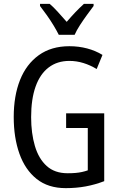

<svg xmlns="http://www.w3.org/2000/svg" viewBox="-20 -963 616 993"><path d="M322 -377H519V-26Q472 -8 423.5 1Q375 10 320 10Q229 10 169.5 -37.5Q110 -85 80.5 -168Q51 -251 51 -358Q51 -467 83.5 -549Q116 -631 180.5 -677.5Q245 -724 339 -724Q387 -724 430.5 -712.5Q474 -701 510 -679L480 -606Q447 -626 411.5 -637Q376 -648 339 -648Q276 -648 231.5 -614Q187 -580 164 -515Q141 -450 141 -357Q141 -274 160.5 -208Q180 -142 221.5 -104.5Q263 -67 330 -67Q352 -67 370 -68.5Q388 -70 404 -73.5Q420 -77 434 -82V-301H322ZM464 -932Q449 -912 430 -886Q411 -860 393.5 -833Q376 -806 366 -783H284Q273 -805 257 -831.5Q241 -858 222.5 -884Q204 -910 187 -932V-943H237Q257 -926 279.5 -901Q302 -876 325 -850Q350 -879 369.5 -899.5Q389 -920 414 -943H464Z"/></svg>

Font: Noto Sans Display Condensed
Style: Regular
Weight: 400
Width: 3
Designer: Monotype Design Team
Foundry: Monotype Imaging Inc.
Version: Version 2.003